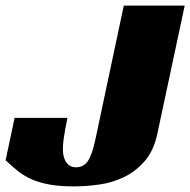

<svg xmlns="http://www.w3.org/2000/svg" viewBox="-38 -655 678 684"><path d="M14 -235H202Q202 -232 199.5 -220.5Q197 -209 194 -193Q191 -177 188.5 -158Q186 -139 186 -123Q186 -113 188 -102Q190 -91 195 -81.5Q200 -72 209.5 -65.5Q219 -59 233 -59Q259 -59 274.5 -80.5Q290 -102 302 -159L403 -635H620L522 -176Q509 -117 477 -80.5Q445 -44 403.5 -24Q362 -4 315 2.5Q268 9 225 9Q175 9 139 2.5Q103 -4 75.5 -16Q48 -28 26 -45.5Q4 -63 -18 -84Z"/></svg>

Font: Racing Sans One
Style: Regular
Weight: 400
Designer: Pablo Impallari, Rodrigo Fuenzalida
Foundry: Pablo Impallari, Rodrigo Fuenzalida
Version: Version 1.001; ttfautohint (v0.8) -G 200 -r 50